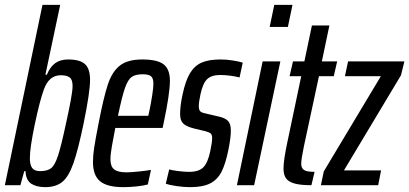

<svg xmlns="http://www.w3.org/2000/svg" viewBox="-24 -763 1686 791"><path d="M81 -58H76L60 0H-4L151 -743H224L163 -455H169Q182 -487 203 -502.5Q224 -518 257 -518Q305 -518 326 -499Q347 -480 347 -434Q347 -384 321 -257Q298 -146 278.5 -90.5Q259 -35 232.5 -13.5Q206 8 162 8Q127 8 105 -6Q83 -20 81 -58ZM248 -255Q260 -309 267.5 -349.5Q275 -390 275 -409Q275 -435 263 -444Q251 -453 226 -453Q178 -453 157 -395Q140 -349 119.5 -251.5Q99 -154 99 -111Q99 -84 108.5 -71Q118 -58 141 -58Q171 -58 186.5 -70Q202 -82 215 -121.5Q228 -161 248 -255Z M359 -96Q359 -122 364 -155Q369 -188 382 -254Q403 -363 420.5 -415.5Q438 -468 470 -493Q502 -518 562 -518Q624 -518 650 -498Q676 -478 676 -430Q676 -378 650 -255L646 -236H451Q443 -195 437 -161Q431 -127 431 -107Q431 -77 446.5 -65Q462 -53 497 -53Q515 -53 548.5 -56.5Q582 -60 598 -63L585 -3Q567 2 538.5 5Q510 8 484 8Q417 8 388 -16.5Q359 -41 359 -96ZM587 -286 592 -309Q598 -338 603 -370Q608 -402 608 -418Q608 -441 598 -449Q588 -457 564 -457Q534 -457 518.5 -446Q503 -435 491 -401Q479 -367 462 -286Z M659 -6 673 -65Q681 -62 708 -58.5Q735 -55 755 -55Q795 -55 813.5 -73.5Q832 -92 842 -139Q850 -177 850 -193Q850 -208 844 -213Q838 -218 824 -222L774 -234Q743 -242 730.5 -254.5Q718 -267 718 -293Q718 -327 728 -373Q740 -430 758.5 -461Q777 -492 806.5 -505Q836 -518 885 -518Q908 -518 934 -514Q960 -510 976 -505L963 -444Q921 -454 883 -454Q848 -454 830 -437.5Q812 -421 802 -375Q795 -343 795 -326Q795 -311 800.5 -305Q806 -299 821 -296L881 -282Q905 -276 916 -264Q927 -252 927 -225Q927 -195 917 -146Q905 -87 888.5 -55Q872 -23 842 -7.5Q812 8 759 8Q732 8 702.5 3.5Q673 -1 659 -6Z M1087 -652 1106 -743H1181L1162 -652ZM952 0 1058 -510H1131L1023 0Z M1144 -69Q1144 -103 1160 -178L1217 -449H1169L1183 -510H1230L1261 -658H1333L1302 -510H1365L1351 -449H1290L1228 -160Q1217 -108 1217 -88Q1217 -71 1228 -63Q1239 -55 1272 -55L1259 0Q1212 0 1187.5 -7.5Q1163 -15 1153.5 -29.5Q1144 -44 1144 -69Z M1298 0 1310 -57 1545 -449H1397L1410 -510H1642L1628 -453L1393 -61H1546L1534 0Z"/></svg>

Font: Saira Ultra Condensed Medium
Style: Italic
Weight: 500
Width: 1
Italic angle: -12°
Designer: Hector Gatti with collaboration of the Omnibus-Type team
Foundry: Omnibus-Type
Version: Version 1.001; ttfautohint (v1.8)